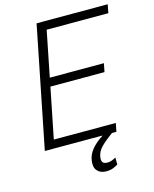

<svg xmlns="http://www.w3.org/2000/svg" viewBox="-132 -798 872 1088"><g transform="rotate(-15 303.5 -254.5)"><path d="M489.7 -344.2H172.4L113.3 -49.3H477.1L467.3 0H441.4Q395.5 33.2 371.1 58.3Q346.7 83.5 342.3 114.3Q338.9 133.8 345.7 144.5Q352.5 155.3 374 155.3Q388.2 155.3 400.6 150.4Q413.1 145.5 423.8 139.2L424.3 180.2Q409.7 189.5 393.3 195.6Q377 201.7 355.5 201.7Q320.8 201.7 302.2 180.4Q283.7 159.2 290.5 119.1Q295.4 86.4 319.8 56.6Q344.2 26.9 384.8 1.5V0H47.4L189.5 -710.9H606.9L597.2 -661.1H235.4L182.1 -394H499.5Z"/></g></svg>

Font: Franko
Style: Light Italic
Weight: 300
Designer: Google
Version: Version 1.200310; 2013